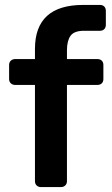

<svg xmlns="http://www.w3.org/2000/svg" viewBox="-20 -760 454 780"><path d="M146 0Q136 0 129 -6.5Q122 -13 122 -24V-415H41Q31 -415 24 -421.5Q17 -428 17 -439V-496Q17 -507 24 -513.5Q31 -520 41 -520H122V-561Q122 -740 318 -740H386Q397 -740 403.5 -733.5Q410 -727 410 -716V-659Q410 -648 403.5 -641.5Q397 -635 386 -635H322Q281 -635 266.5 -614.5Q252 -594 252 -556V-520H376Q387 -520 393.5 -513.5Q400 -507 400 -496V-439Q400 -428 393.5 -421.5Q387 -415 376 -415H252V-24Q252 -13 245 -6.5Q238 0 228 0Z"/></svg>

Font: Fz Rubik Med
Style: Regular
Weight: 500
Designer: Hubert and Fischer
Foundry: Hubert and Fischer
Version: Vit hóa bi FontZin.com